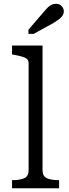

<svg xmlns="http://www.w3.org/2000/svg" viewBox="-20 -1000 364 1020"><path d="M206 -758V-96Q206 -64 228.5 -53.5Q251 -43 290 -43H294V0H44V-43H48Q87 -43 109.5 -53.5Q132 -64 132 -96V-664Q132 -679 123.5 -686.5Q115 -694 98 -699Q81 -704 54 -709L44 -711V-758ZM211 -935 131 -842V-820H159L264 -878Q280 -888 292.5 -897Q305 -906 312 -917Q319 -928 319 -940Q319 -955 307.5 -967.5Q296 -980 277 -980Q264 -980 252.5 -974Q241 -968 231.5 -958Q222 -948 211 -935Z"/></svg>

Font: Roboto Serif 20pt Light
Style: Regular
Weight: 300
Version: Version 1.008